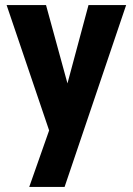

<svg xmlns="http://www.w3.org/2000/svg" viewBox="-20 -530 522 755"><path d="M95 205 202 -99 227 -134 328 -510H476L234 205ZM180 3 6 -510H161L285 -57Z"/></svg>

Font: Instrument Sans SemiCondensed
Style: Bold
Weight: 700
Width: 4
Designer: Rodrigo Fuenzalida
Foundry: fragTYPE
Version: Version 1.000;gftools[0.9.28]